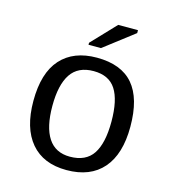

<svg xmlns="http://www.w3.org/2000/svg" viewBox="-108 -803 816 903"><g transform="rotate(15 300.0 -351.5)"><path d="M535.6 -264.6Q535.6 -131.3 474.4 -60.8Q413.1 9.8 297.4 9.8Q184.1 9.8 123.8 -61.5Q63.5 -132.8 63.5 -264.6Q63.5 -400.9 125.2 -469.5Q187 -538.1 300.3 -538.1Q419.4 -538.1 477.5 -470.2Q535.6 -402.3 535.6 -264.6ZM443.4 -264.6Q443.4 -369.6 409.9 -421.4Q376.5 -473.1 301.8 -473.1Q226.1 -473.1 190.9 -420.4Q155.8 -367.7 155.8 -264.6Q155.8 -162.1 190.9 -108.6Q226.1 -55.2 296.4 -55.2Q374 -55.2 408.7 -107.4Q443.4 -159.7 443.4 -264.6ZM245.6 -586.4V-596.2L356.4 -712.9H452.6V-698.7L306.2 -586.4Z"/></g></svg>

Font: Cousine
Style: Regular
Weight: 400
Monospace: yes
Designer: Steve Matteson
Foundry: Monotype Imaging Inc.
Version: Version 1.21